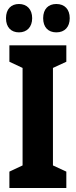

<svg xmlns="http://www.w3.org/2000/svg" viewBox="-20 -941 379 961"><path d="M10 -850C10 -804 36 -779 75 -779C115 -779 141 -806 141 -850C141 -894 115 -921 75 -921C36 -921 10 -896 10 -850ZM196 -850C196 -805 221 -779 262 -779C304 -779 329 -806 329 -850C329 -894 304 -921 262 -921C222 -921 196 -896 196 -850ZM312 0V-82L245 -113V-601L312 -632V-714H27V-632L93 -601V-113L27 -82V0Z"/></svg>

Font: Noto Sans Thai Looped ExtraCondensed ExtraBold
Style: Regular
Weight: 800
Width: 2
Designer: Sasikarn Vongin, Ben Mitchell
Foundry: The Fontpad Ltd
Version: Version 1.001